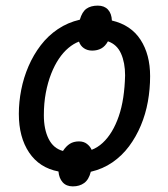

<svg xmlns="http://www.w3.org/2000/svg" viewBox="-20 -609 597 683"><path d="M239 54Q216 54 203 39.5Q190 25 188 1Q120 -12 83.5 -66.5Q47 -121 47 -204Q47 -246 55.5 -289.5Q64 -333 81.5 -373.5Q99 -414 125 -448Q151 -482 186 -505.5Q221 -529 264 -539Q272 -567 287.5 -578Q303 -589 328 -589Q351 -589 364 -575Q377 -561 378 -536Q446 -520 480 -467.5Q514 -415 514 -338Q514 -292 506 -247.5Q498 -203 481 -162.5Q464 -122 439 -88.5Q414 -55 380 -31.5Q346 -8 303 2Q296 30 279.5 42Q263 54 239 54ZM204 -72Q215 -89 228.5 -97.5Q242 -106 261 -106Q278 -106 289.5 -97Q301 -88 306 -76Q327 -84 345 -100.5Q363 -117 377.5 -141Q392 -165 402.5 -195.5Q413 -226 418.5 -262.5Q424 -299 425 -341Q425 -386 410.5 -418.5Q396 -451 364 -462Q354 -444 340 -436.5Q326 -429 308 -429Q291 -429 278.5 -437.5Q266 -446 261 -461Q242 -454 223.5 -438.5Q205 -423 189.5 -400Q174 -377 162 -346.5Q150 -316 143 -279Q136 -242 136 -199Q136 -149 153 -115Q170 -81 204 -72Z"/></svg>

Font: Noto Sans Display
Style: Italic
Weight: 400
Italic angle: -12°
Designer: Monotype Design Team
Foundry: Monotype Imaging Inc.
Version: Version 2.003